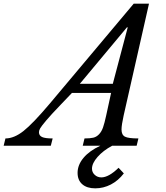

<svg xmlns="http://www.w3.org/2000/svg" viewBox="-128 -800 911 1054"><path d="M522.9 121.1 551.8 151.9Q521 191.9 480.5 212.9Q439.9 233.9 395 233.9Q349.1 233.9 323.5 211.4Q297.9 189 297.9 148.9Q297.9 105.5 330.3 66.7Q362.8 27.8 422.9 0H326.2L335.9 -40Q366.7 -40 384.3 -44.2Q401.9 -48.3 415.8 -63Q429.7 -77.6 437.7 -100.8Q445.8 -124 455.1 -167L481.9 -290H267.1L204.1 -224.1Q151.9 -169.9 125.2 -138.2Q98.6 -106.4 92.3 -95Q85.9 -83.5 85.9 -74.2Q85.9 -55.7 102.8 -47.9Q119.6 -40 161.1 -40L150.9 0H-107.9L-98.1 -40Q-50.8 -40 1 -80.8Q52.7 -121.6 145 -231L606 -779.8H689.9L550.8 -166Q539.1 -113.3 539.1 -88.9Q539.1 -59.6 557.9 -49.8Q576.7 -40 631.8 -40L622.1 0H487.8Q438.5 26.4 407.7 61.3Q377 96.2 377 126Q377 146 392.1 159.9Q407.2 173.8 428.2 173.8Q468.8 173.8 522.9 121.1ZM310.1 -339.8H491.2L573.2 -649.9H568.8Z"/></svg>

Font: Libre Baskerville
Style: Italic
Weight: 400
Designer: Pablo Impallari, Rodrigo Fuenzalida
Foundry: Pablo Impallari, Rodrigo Fuenzalida
Version: Version 1.000